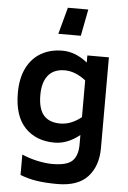

<svg xmlns="http://www.w3.org/2000/svg" viewBox="-68 -891 793 1190"><g transform="rotate(5 328.5 -296.0)"><path d="M42 0ZM585 -559V5Q585 117 524 184Q463 251 335 251Q264 251 209 243Q154 235 103 215V88Q152 109 202.5 119.5Q253 130 294 130Q384 130 417.5 97Q451 64 451 -5V-64Q375 -3 295 -3Q180 -3 111 -75Q42 -147 42 -290Q42 -383 74.5 -447Q107 -511 164 -543Q221 -575 295 -575Q376 -575 451 -515V-559ZM451 -175V-404Q385 -455 320 -455Q252 -455 217 -412Q182 -369 182 -290Q182 -204 216.5 -164Q251 -124 320 -124Q387 -124 451 -175ZM305 -843H432L400 -677H260Z"/></g></svg>

Font: Biryani
Style: Bold
Weight: 700
Designer: Dan Reynolds and Mathieu Reguer
Foundry: Dan Reynolds and Mathieu Reguer
Version: Version 1.004; ttfautohint (v1.1) -l 5 -r 5 -G 72 -x 0 -D la